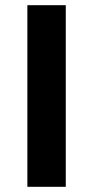

<svg xmlns="http://www.w3.org/2000/svg" viewBox="-20 -720 358 740"><path d="M85.5 0V-700H233.5V0Z"/></svg>

Font: Geologica Thin Roman SemiBold
Style: Regular
Weight: 600
Version: Version 1.010;gftools[0.9.28]